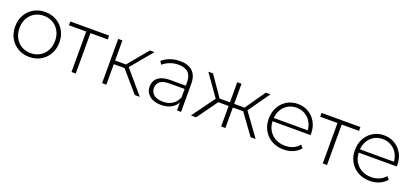

<svg xmlns="http://www.w3.org/2000/svg" viewBox="23 -1325 4572 2129"><g transform="rotate(20 2309.0 -261.0)"><path d="M316 4Q241 4 182 -30Q123 -64 89 -124Q55 -184 55 -261Q55 -339 89 -398.5Q123 -458 182 -492Q241 -526 316 -526Q391 -526 450 -492Q509 -458 543 -398.5Q577 -339 577 -261Q577 -184 543 -124Q509 -64 450 -30Q391 4 316 4ZM316 -41Q376 -41 423.5 -68.5Q471 -96 498.5 -146Q526 -196 526 -261Q526 -327 498.5 -376.5Q471 -426 423.5 -453.5Q376 -481 316 -481Q256 -481 208.5 -453.5Q161 -426 133.5 -376.5Q106 -327 106 -261Q106 -196 133.5 -146Q161 -96 208.5 -68.5Q256 -41 316 -41Z M815 0V-477H611V-522H1069V-477H865V0Z M1561 0 1353 -242H1226V0H1176V-522H1226V-285H1354L1550 -522H1605L1393 -268L1621 0Z M2060 0V-93Q2036 -48 1988.5 -22Q1941 4 1872 4Q1784 4 1734 -37.5Q1684 -79 1684 -145Q1684 -185 1702.5 -218Q1721 -251 1763.5 -271Q1806 -291 1879 -291H2058V-333Q2058 -482 1903 -482Q1849 -482 1802 -463.5Q1755 -445 1723 -416L1698 -452Q1737 -487 1791.5 -506.5Q1846 -526 1907 -526Q2004 -526 2056 -477Q2108 -428 2108 -331V0ZM2058 -154V-252H1880Q1799 -252 1766.5 -222Q1734 -192 1734 -147Q1734 -96 1772 -66.5Q1810 -37 1879 -37Q1945 -37 1990.5 -67Q2036 -97 2058 -154Z M2928 0 2753 -242H2631V0H2581V-242H2459L2285 0H2224L2419 -268L2240 -522H2295L2459 -285H2581V-522H2631V-285H2753L2918 -522H2973L2794 -268L2988 0Z M3316 4Q3237 4 3176.5 -30Q3116 -64 3081.5 -124Q3047 -184 3047 -261Q3047 -339 3079.5 -398.5Q3112 -458 3168.5 -492Q3225 -526 3297 -526Q3368 -526 3424.5 -492.5Q3481 -459 3513.5 -400Q3546 -341 3546 -263Q3546 -260 3545.5 -256Q3545 -252 3545 -249H3096Q3099 -187 3128 -140Q3157 -93 3206 -67Q3255 -41 3317 -41Q3367 -41 3410.5 -59Q3454 -77 3484 -114L3513 -81Q3478 -39 3427 -17.5Q3376 4 3316 4ZM3097 -288H3498Q3494 -344 3467 -388Q3440 -432 3396 -457Q3352 -482 3297 -482Q3242 -482 3198 -457Q3154 -432 3127.5 -388Q3101 -344 3097 -288Z M3780 0V-477H3576V-522H4034V-477H3830V0Z M4333 4Q4254 4 4193.5 -30Q4133 -64 4098.5 -124Q4064 -184 4064 -261Q4064 -339 4096.5 -398.5Q4129 -458 4185.5 -492Q4242 -526 4314 -526Q4385 -526 4441.5 -492.5Q4498 -459 4530.5 -400Q4563 -341 4563 -263Q4563 -260 4562.5 -256Q4562 -252 4562 -249H4113Q4116 -187 4145 -140Q4174 -93 4223 -67Q4272 -41 4334 -41Q4384 -41 4427.5 -59Q4471 -77 4501 -114L4530 -81Q4495 -39 4444 -17.5Q4393 4 4333 4ZM4114 -288H4515Q4511 -344 4484 -388Q4457 -432 4413 -457Q4369 -482 4314 -482Q4259 -482 4215 -457Q4171 -432 4144.5 -388Q4118 -344 4114 -288Z"/></g></svg>

Font: Montserrat Light
Style: Regular
Weight: 300
Designer: Julieta Ulanovsky
Foundry: Julieta Ulanovsky
Version: Version 9.000; ttfautohint (v1.8.4.7-5d5b)